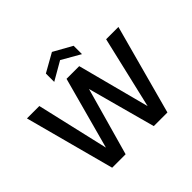

<svg xmlns="http://www.w3.org/2000/svg" viewBox="-205 -1164 1413 1413"><g transform="rotate(-45 501.0 -458.0)"><path d="M212 0 25 -700H154L284 -137L437 -700H569L717 -136L849 -700H977L787 0H645L501 -530L352 0ZM357 -748V-835L501 -916L646 -835V-748L501 -831Z"/></g></svg>

Font: DM Sans 20pt SemiBold
Style: Regular
Weight: 600
Version: Version 4.004;gftools[0.9.30]